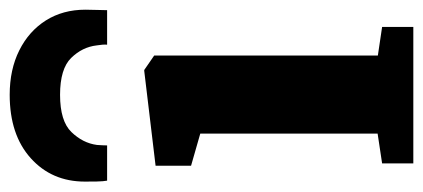

<svg xmlns="http://www.w3.org/2000/svg" viewBox="-264 -630 894 406"><g transform="rotate(-90 183.0 -427.0)"><path d="M103.5 -75.5V-450.5L35.5 -470V-545L236 -569H238L268.5 -548V-75L329 -66V0H40.5V-66ZM185.5 -853.5Q239 -853.5 279.5 -833.2Q320 -813 342.8 -777Q365.5 -741 365.5 -693.5Q365.5 -683 365 -669Q364.5 -655 364.5 -647.5H291.5Q292 -652 291.5 -657.5Q291 -663 290 -669.5Q286.5 -700 263.5 -723.5Q240.5 -747 185.5 -747Q130 -747 106.8 -723Q83.5 -699 79.5 -669Q79 -663 78.8 -657.5Q78.5 -652 78.5 -647.5H4Q2.5 -655 2.2 -669.2Q2 -683.5 2 -694.5Q2 -764.5 51.5 -809Q101 -853.5 185.5 -853.5Z"/></g></svg>

Font: Merriweather Black
Style: Regular
Weight: 900
Designer: Eben Sorkin
Foundry: Eben Sorkin
Version: Version 2.200;gftools[0.9.31]